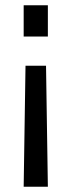

<svg xmlns="http://www.w3.org/2000/svg" viewBox="-20 -520 273 730"><path d="M155 -270 162 190H70L77 -270ZM162 -500V-381H70V-500Z"/></svg>

Font: Cairo Medium
Style: Regular
Weight: 500
Designer: Mohamed Gaber, Accademia di Belle Arti di Urbino
Foundry: Kief Type Foundry, Accademia di Belle Arti di Urbino
Version: Version 3.117